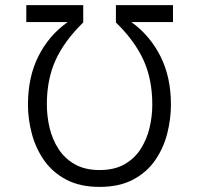

<svg xmlns="http://www.w3.org/2000/svg" viewBox="-20 -720 780 752"><path d="M370 12Q292.5 12 238.8 -16.8Q185 -45.5 152.2 -92.8Q119.5 -140 104.5 -197Q89.5 -254 89.5 -310Q89.5 -419 130.8 -500.5Q172 -582 245 -633.5H83V-700H306V-632Q233 -561 198.2 -485.5Q163.5 -410 163.5 -311.5Q163.5 -265 174.2 -219.5Q185 -174 209.2 -136.5Q233.5 -99 273.2 -76.5Q313 -54 370 -54Q428 -54 467.5 -76.5Q507 -99 531 -136.5Q555 -174 565.8 -219.5Q576.5 -265 576.5 -310.5Q576.5 -409.5 541.8 -485.2Q507 -561 434 -632V-700H657.5V-633.5H494.5Q566.5 -582 608 -500.5Q649.5 -419 649.5 -310Q649.5 -254 635 -197Q620.5 -140 588 -92.8Q555.5 -45.5 501.8 -16.8Q448 12 370 12Z"/></svg>

Font: Overpass Light
Style: Regular
Weight: 300
Designer: Delve Withrington, Dave Bailey, Thomas Jockin
Foundry: Delve Fonts LLC
Version: Version 4.000; ttfautohint (v1.8.3)